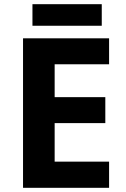

<svg xmlns="http://www.w3.org/2000/svg" viewBox="-20 -897 600 917"><path d="M501 0H90V-714H501V-590H241V-433H483V-309H241V-125H501ZM466 -877V-774H135V-877Z"/></svg>

Font: Noto Sans Tai Tham
Style: Bold
Weight: 700
Designer: Monotype Design Team 2013. Revised by David WIlliams 2020
Foundry: Monotype Imaging Inc.
Version: Version 2.002; ttfautohint (v1.8.4.7-5d5b)